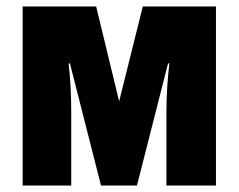

<svg xmlns="http://www.w3.org/2000/svg" viewBox="-20 -573 737 593"><path d="M50 0V-553H277L348 -260L421 -553H647V0H494V-230Q494 -265 496.5 -304Q499 -343 503 -377H499L403 0H292L196 -377H192Q196 -340 198 -304Q200 -268 200 -229V0Z"/></svg>

Font: Noto Sans ExtraCondensed Black
Style: Regular
Weight: 900
Width: 2
Designer: Monotype Design Team
Foundry: Monotype Imaging Inc.
Version: Version 2.013; ttfautohint (v1.8.4.7-5d5b)